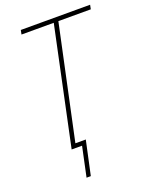

<svg xmlns="http://www.w3.org/2000/svg" viewBox="-162 -799 826 1057"><g transform="rotate(-20 250.5 -270.0)"><path d="M157 174 194 0H133L279 -689H90L95 -714H501L496 -689H306L164 -25H225L182 174Z"/></g></svg>

Font: Noto Sans SemiCondensed Thin
Style: Italic
Weight: 100
Width: 4
Italic angle: -12°
Designer: Monotype Design Team
Foundry: Monotype Imaging Inc.
Version: Version 2.013; ttfautohint (v1.8.4.7-5d5b)